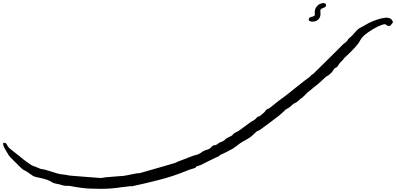

<svg xmlns="http://www.w3.org/2000/svg" viewBox="-1611 -492 2536 1229"><path d="M454.1 -439.5Q439.5 -434.1 439 -423.3L439.5 -427.2Q440.4 -427.2 440.4 -401.4Q440.4 -378.9 423.8 -365.2Q409.7 -353.5 389.6 -353.5Q365.2 -353.5 365.2 -367.7Q365.2 -380.9 387.7 -385.3Q402.3 -388.2 404.8 -397Q404.8 -396 404.3 -396Q403.8 -396 403.8 -415Q403.8 -423.8 406.7 -432.6Q409.7 -441.4 415.3 -448.7Q420.9 -456.1 428.2 -461.7Q435.5 -467.3 444.3 -469.7Q447.8 -470.7 450.7 -471.2Q453.6 -471.7 456.1 -472.2H459.5Q474.1 -472.2 476.6 -459.5V-457.5Q476.6 -447.3 454.1 -439.5ZM644.5 -265.6Q656.7 -280.3 665 -289.3Q673.3 -298.3 679.4 -303.7Q685.5 -309.1 690.4 -312Q695.3 -314.9 700.4 -317.4Q705.6 -319.8 711.7 -323Q717.8 -326.2 727.1 -332Q737.8 -338.9 751.5 -345.7Q765.1 -352.5 779.8 -358.2Q794.4 -363.8 808.6 -368.2Q822.8 -372.6 834 -375Q846.7 -377.9 857.9 -378.9H861.8Q870.6 -378.9 879.2 -376.7Q887.7 -374.5 894.5 -367.9Q901.4 -361.3 904.8 -349.6Q898.4 -342.3 895.5 -337.6Q892.6 -333 890.4 -330.6Q888.2 -328.1 886.2 -327.1Q884.3 -326.2 880.4 -325.7H877.4Q872.6 -325.7 869.4 -327.1Q866.2 -328.6 863.5 -331.1Q860.8 -333.5 858.2 -335.2Q855.5 -336.9 849.6 -336.7Q843.8 -336.4 833.5 -333Q823.2 -329.6 805.7 -321.3Q793 -314.9 776.6 -305.4Q760.3 -295.9 744.1 -284.4Q728 -272.9 714.8 -260.3Q701.7 -247.6 695.3 -234.9Q690.4 -224.6 681.4 -212.6Q672.4 -200.7 661.4 -188.7Q650.4 -176.8 639.2 -165.3Q627.9 -153.8 618.4 -144.8Q608.9 -135.7 602.5 -129.9Q596.2 -124 595.2 -123Q584 -108.4 579.3 -103.8Q574.7 -99.1 571.8 -96.9Q568.8 -94.7 565.4 -90.6Q562 -86.4 553.2 -72.8Q547.9 -64 544.9 -62Q542 -60.1 539.3 -59.3Q536.6 -58.6 533.2 -56.2Q529.8 -53.7 523.4 -44.4Q520.5 -40.5 519.5 -38.6Q518.6 -36.6 517.6 -35.4Q516.6 -34.2 515.4 -32.5Q514.2 -30.8 510.7 -27.3Q501.5 -18.1 497.1 -14.4Q492.7 -10.7 490 -9Q487.3 -7.3 484.6 -6.1Q481.9 -4.9 476.1 -1Q472.7 2 465.6 8.5Q458.5 15.1 449.5 23.4Q440.4 31.7 430.7 40.5Q420.9 49.3 411.6 56.2Q402.3 63 394 70.1Q385.7 77.1 377 84.5Q366.7 91.8 360.8 96.9Q355 102.1 350.6 106.7Q346.2 111.3 341.6 116Q336.9 120.6 329.6 127.4Q326.7 130.4 324.7 132.1Q322.8 133.8 321 135Q319.3 136.2 317.4 137.2Q315.4 138.2 312.5 140.1Q307.1 145 303.7 148.2Q300.3 151.4 294.9 156.7Q287.6 162.6 278.6 166.7Q269.5 170.9 259.3 179.2Q253.4 184.6 250.5 187.3Q247.6 189.9 244.6 192.4Q241.7 194.8 237.3 197.8Q232.9 200.7 224.1 205.6Q218.8 208.5 216.8 209.7Q214.8 210.9 214.1 211.9Q213.4 212.9 212.4 214.4Q211.4 215.8 207.5 219.2Q200.2 226.1 192.6 232.9Q185.1 239.7 176.8 246.6Q176.3 246.6 175.3 247.6Q174.8 248 174.8 248.5Q164.6 255.9 154.3 263.9Q144 272 133.8 279.3Q133.8 279.8 133.3 280.3Q132.3 281.2 131.8 281.2Q111.8 295.4 92.3 310.3Q72.8 325.2 52.7 339.4Q45.9 344.2 43 344.7Q40 345.2 37.4 346.2Q34.7 347.2 30 350.8Q25.4 354.5 15.6 364.7Q0.5 379.9 -11.5 387.9Q-23.4 396 -35.2 402.3Q-46.9 408.7 -60.1 416.3Q-73.2 423.8 -90.8 437.5Q-95.7 441.9 -98.1 443.4Q-100.6 444.8 -107.4 449.7Q-111.3 452.1 -113.3 453.9Q-115.2 455.6 -117.2 457Q-119.1 458.5 -121.6 460Q-124 461.4 -128.4 463.4Q-142.6 471.7 -158 479.2Q-173.3 486.8 -188.5 494.1Q-194.8 497.1 -196.5 497.3Q-198.2 497.6 -199 497.8Q-199.7 498 -201.2 499.8Q-202.6 501.5 -208.5 506.8Q-239.3 521 -269.3 535.9Q-299.3 550.8 -329.6 565.9Q-341.3 568.8 -346.9 570.8Q-352.5 572.8 -354.7 574.2Q-356.9 575.7 -356.9 576.9Q-356.9 578.1 -357.7 579.3Q-358.4 580.6 -361.1 582.3Q-363.8 584 -371.1 585.9Q-385.7 590.3 -394.5 592.8Q-403.3 595.2 -415 600.6Q-499 635.3 -586.7 658Q-674.3 680.7 -762.7 699.7Q-769.5 701.2 -770.5 701.2H-771V700.7L-770.5 700.2L-771 699.7Q-771.5 699.2 -773.4 699.2Q-774.9 699.2 -778.3 699.7Q-791 701.2 -804 703.1Q-816.9 705.1 -831.1 706.1Q-897.5 716.8 -966.8 716.8Q-981.9 716.8 -1032.5 715.3Q-1083 713.9 -1164.1 698.2Q-1170.4 697.3 -1174.8 697.3H-1177.7Q-1180.7 697.8 -1184.1 697.8Q-1187.5 697.8 -1191.4 697.3Q-1205.1 696.3 -1218.3 691.9Q-1231.4 687.5 -1243.2 685.5Q-1255.4 683.6 -1262.5 681.4Q-1269.5 679.2 -1274.2 676.8Q-1278.8 674.3 -1283 671.6Q-1287.1 668.9 -1293.5 665.8Q-1299.8 662.6 -1309.8 658.9Q-1319.8 655.3 -1335.9 650.9Q-1344.7 648.4 -1357.9 646.2Q-1371.1 644 -1382.3 640.6Q-1393.6 637.7 -1400.9 633.1Q-1408.2 628.4 -1416 622.8Q-1423.8 617.2 -1433.6 610.4Q-1443.4 603.5 -1459 596.2Q-1464.8 593.3 -1473.1 585.7Q-1481.4 578.1 -1490.2 569.3Q-1499 560.5 -1507.3 552Q-1515.6 543.5 -1521.5 538.1Q-1534.7 524.9 -1545.4 513.9Q-1556.2 502.9 -1563.5 487.8Q-1567.9 479.5 -1573.2 471.2Q-1578.6 462.9 -1583 454.6Q-1587.4 446.3 -1589.4 438Q-1590.8 433.6 -1590.8 429.2Q-1590.8 425.8 -1589.8 422.4Q-1586.9 421.9 -1584 421.9Q-1580.1 421.9 -1576.7 423.3Q-1573.2 424.8 -1570.3 428.7Q-1567.4 432.6 -1564.5 438.5Q-1561.5 444.3 -1556.2 450.7Q-1553.7 452.6 -1551.8 455.1Q-1549.8 457.5 -1547.4 459.5L-1461.4 527.8Q-1461.4 528.3 -1460.4 529.3L-1460 529.8Q-1456.1 531.7 -1453.4 533.9Q-1450.7 536.1 -1447.8 538.6Q-1433.6 548.8 -1425.8 554.2Q-1418 559.6 -1413.3 562.7Q-1408.7 565.9 -1405.5 567.4Q-1402.3 568.8 -1397.5 570.6Q-1392.6 572.3 -1384.3 575.4Q-1376 578.6 -1360.8 585Q-1349.6 590.3 -1340.1 591.1Q-1330.6 591.8 -1319.8 595.2Q-1313 597.7 -1305.7 599.4Q-1298.3 601.1 -1291.5 603.5Q-1270 610.4 -1249.8 616.7Q-1229.5 623 -1207 625Q-1198.7 626 -1187.3 627.7Q-1175.8 629.4 -1166 631.8Q-1117.2 635.7 -1069.1 639.6Q-1021 643.6 -972.2 647Q-971.2 647 -968.3 647Q-965.3 647 -962.4 647Q-959.5 647 -957 646.7Q-954.6 646.5 -953.6 646Q-948.2 645 -945.1 644.3Q-941.9 643.6 -932.6 642.6Q-910.2 640.1 -887.7 638.9Q-865.2 637.7 -841.8 635.3Q-824.2 634.8 -808.1 631.8Q-792 628.9 -776.9 625.7Q-761.7 622.6 -746.8 619.6Q-731.9 616.7 -716.3 616.2Q-668 602.5 -621.1 588.9Q-574.2 575.2 -525.9 561.5Q-519.5 559.1 -514.9 557.9Q-510.3 556.6 -506.3 555.7Q-502.4 554.7 -498 553.5Q-493.7 552.2 -487.8 549.8Q-482.9 547.4 -478 545.2Q-473.1 543 -469.7 541.5Q-445.3 532.7 -421.9 523.4Q-398.4 514.2 -375 504.9Q-353.5 500 -343.8 496.1Q-334 492.2 -328.4 488.3Q-322.8 484.4 -317.4 480.2Q-312 476.1 -299.3 470.7Q-293.9 468.3 -289.8 467.3Q-285.6 466.3 -281.7 465.1Q-277.8 463.9 -273.9 461.9Q-270 460 -264.6 456.1Q-260.7 452.1 -258.1 449Q-255.4 445.8 -252 443.4Q-246.6 439.5 -245.4 438.7Q-244.1 438 -243.9 438.2Q-243.7 438.5 -242.2 438.5H-241.2Q-239.3 438.5 -234.9 437.5Q-231 437 -225.8 434.3Q-220.7 431.6 -219.2 430.7Q-217.8 429.7 -215.3 427.7Q-212.9 425.8 -211.9 424.8L-210.4 423.8H-210.9L-209.5 422.9Q-208 422.4 -203.6 420.4Q-191.9 415.5 -185.5 412.4Q-179.2 409.2 -175.8 406.7Q-172.4 404.3 -170.9 402.3Q-169.4 400.4 -168 398.7Q-166.5 397 -164.1 395.3Q-161.6 393.6 -155.8 390.6Q-143.1 384.3 -136.2 380.9Q-129.4 377.4 -126.2 375.2Q-123 373 -122.3 371.8Q-121.6 370.6 -120.4 369.1Q-119.1 367.7 -116.7 365.2Q-114.3 362.8 -107.4 358.4Q-102.5 355.5 -98.6 353.8Q-94.7 352.1 -91.3 350.3Q-87.9 348.6 -84.2 346.4Q-80.6 344.2 -75.7 340.3Q-57.1 326.2 -38.3 312.7Q-19.5 299.3 -1 285.6Q3.9 283.2 5.9 282.2Q7.8 281.2 9.3 280.5Q10.7 279.8 12.2 278.8Q13.7 277.8 17.6 274.9Q27.3 268.1 29.5 265.6Q31.7 263.2 31.7 262Q31.7 260.7 32.2 260Q32.7 259.3 39.1 255.9Q43 253.9 44.7 253.4Q46.4 252.9 47.6 252.4Q48.8 252 50.5 251.2Q52.2 250.5 56.6 247.6Q60.5 244.6 64.2 241.2Q67.9 237.8 72.8 233.9Q82.5 226.1 87.6 218.5Q92.8 210.9 96.7 208.5Q99.1 206.5 99.6 206.3Q100.1 206.1 100.6 206.1Q101.1 206.1 101.8 205.8Q102.5 205.6 105 204.6Q106 203.6 107.4 203.4Q108.9 203.1 110.4 202.1Q116.7 198.2 127 189.9Q137.2 181.6 149.9 171.4Q162.6 161.1 177 150.1Q191.4 139.2 205.6 129.4Q207.5 127.4 208 127Q208.5 126.5 208.7 126.5Q209 126.5 209.5 126Q210 125.5 212.9 123.5Q214.4 123 215.6 122.1Q216.8 121.1 217.8 120.1Q218.8 119.1 219 119.1Q219.2 119.1 220.2 118.2Q249.5 94.7 278.1 72.3Q306.6 49.8 335.9 26.4Q340.8 22.9 343 21.2Q345.2 19.5 350.6 15.6Q360.8 8.3 366.5 3.9Q372.1 -0.5 374.8 -2.9Q377.4 -5.4 378.2 -6.8Q378.9 -8.3 380.1 -9.5Q381.3 -10.7 383.5 -12.5Q385.7 -14.2 391.6 -17.6Q393.6 -18.6 394 -19Q427.7 -52.7 461.4 -85.4Q495.1 -118.2 528.8 -151.9Q542.5 -166 554.7 -178Q566.9 -189.9 580.6 -204.1Q588.9 -212.4 596.2 -217Q603.5 -221.7 609.9 -229.5Q613.8 -235.4 616.5 -239Q619.1 -242.7 621.8 -245.4Q624.5 -248 627.4 -250.5Q630.4 -252.9 635.3 -256.8Q637.7 -259.3 639.6 -261.5Q641.6 -263.7 644.5 -265.6Z"/></svg>

Font: DimaRavanNevis
Style: regular
Weight: 400
Designer: R.Balvardi
Foundry: Dima Software Group
Version: Version 1.00;May 26, 2019;FontCreator 11.5.0.2427 64-bit